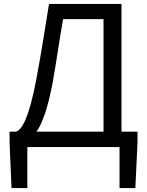

<svg xmlns="http://www.w3.org/2000/svg" viewBox="-20 -753 752 983"><path d="M510 -655V-79H167C199 -125 225 -203 249 -327C271 -451 281 -530 303 -655ZM602 -79V-733H231C206 -576 192 -488 165 -342C128 -148 93 -91 63 -79H29V-23L39 210H120V0H592V210H673L684 -23V-79Z"/></svg>

Font: Noto Sans CJK SC Regular
Style: Regular
Weight: 400
Designer: Ryoko NISHIZUKA (kana & ideographs); Paul D. Hunt (Latin, Greek & Cyrillic); Wenlong ZHANG (bopomofo); Sandoll Communica
Foundry: Adobe Systems Incorporated
Version: Version 1.004;PS 1.004;hotconv 1.0.82;makeotf.lib2.5.63406